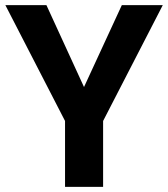

<svg xmlns="http://www.w3.org/2000/svg" viewBox="-20 -731 658 751"><path d="M308.6 -390.6 456.5 -710.9H616.7L383.3 -257.8V0H234.4V-257.8L1 -710.9H161.6Z"/></svg>

Font: TypoPRO Roboto
Style: Bold
Weight: 700
Designer: Google
Version: Version 2.136; 2016